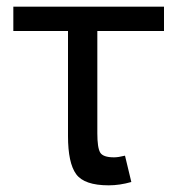

<svg xmlns="http://www.w3.org/2000/svg" viewBox="-20 -544 532 576"><path d="M306 12Q233 12 208.5 -21.5Q184 -55 184 -136V-451H20V-524H472V-451H272V-144Q272 -101 280.5 -86.5Q289 -72 322 -72Q335 -72 355 -77L374 2Q339 12 306 12Z"/></svg>

Font: ColatingCofangSans
Style: Regular
Weight: 400
Foundry: GNU
Version: Version 412.227;June 27, 2022;FontCreator 11.0.0.2412 32-bit